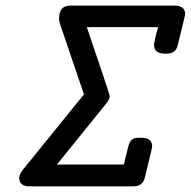

<svg xmlns="http://www.w3.org/2000/svg" viewBox="-20 -659 675 679"><path d="M47.9 -29.8Q47.9 -42 62 -60.1L276.9 -325.2L193.8 -569.8Q189 -582 189 -594.2Q189 -639.2 229 -639.2H596.2Q635.3 -639.2 634.8 -607.9Q634.8 -605 607.9 -497.1Q601.1 -469.2 568.8 -469.2H564.9Q524.9 -469.2 524.9 -499Q524.9 -513.2 539.1 -563H287.1Q368.2 -324.2 368.2 -318.8Q368.2 -307.6 351.1 -287.1L181.2 -77.1H418Q419.9 -86.9 423.3 -99.9Q426.8 -112.8 428.5 -119.4Q430.2 -126 432.1 -135Q434.1 -144 435.5 -147.5Q437 -150.9 439.5 -156Q441.9 -161.1 444.3 -163.1Q446.8 -165 450 -167.5Q453.1 -169.9 457 -170.4Q460.9 -170.9 465.6 -171.4Q470.2 -171.9 477.1 -171.9H480Q518.1 -171.9 518.1 -141.1Q518.1 -135.3 492.2 -30.8Q484.4 0 452.1 0H83Q47.9 -1 47.9 -29.8Z"/></svg>

Font: CMU Typewriter Text
Style: BoldItalic
Weight: 700
Italic angle: -14.04°
Version: Version 0.7.0